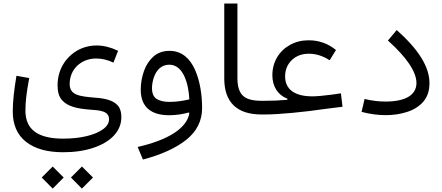

<svg xmlns="http://www.w3.org/2000/svg" viewBox="-20 -666 2569 1117"><path d="M286.6 431.2 350.6 366.7 286.6 302.7 222.7 366.7ZM456.5 431.2 521 366.7 456.5 302.7 392.6 366.7ZM667 -370.6C624 -391.1 582.5 -401.4 542.5 -401.4C500.5 -401.4 462.4 -391.1 427.7 -371.1C358.9 -330.1 314.9 -257.8 314.9 -169.4C314.9 -131.8 323.2 -103.5 339.8 -84.5C373 -45.4 432.6 -33.7 501.5 -28.3C561.5 -24.4 614.3 -20.5 614.3 27.8C614.3 49.8 602.5 69.3 578.6 86.4C531.2 120.6 447.3 140.6 347.2 140.6C202.1 140.6 127.9 88.9 127.9 -22.5C127.9 -47.9 129.4 -74.7 132.8 -103C136.2 -131.3 141.6 -167.5 149.9 -211.9L75.7 -225.1C61.5 -140.6 54.2 -72.3 54.2 -18.1C54.2 59.1 79.6 118.2 130.9 158.7C182.1 199.2 253.9 219.7 346.7 219.7C412.6 219.7 470.7 211.4 522 194.3C624 160.6 686 97.7 686 15.6C686 -14.2 679.2 -36.6 665.5 -52.2C638.2 -83 590.3 -93.8 533.7 -97.7C443.4 -105.5 385.3 -111.3 385.3 -177.7C385.3 -264.2 453.1 -325.7 539.1 -325.7C572.8 -325.7 606.4 -317.9 640.1 -301.8Z M1081.5 -6.8C1067.4 79.6 959 148.4 780.8 189L811.5 262.2C920.4 233.4 1005.4 194.3 1065.4 146C1125.5 97.2 1155.8 36.1 1155.8 -37.6C1155.8 -113.8 1143.6 -194.8 1114.3 -260.7C1084.5 -326.7 1037.1 -370.1 966.8 -370.1C929.2 -370.1 897.9 -359.4 873 -337.4C848.1 -315.4 829.6 -287.1 817.4 -252.4C805.2 -217.8 798.8 -181.2 798.8 -143.6C798.8 -41.5 861.8 4.4 963.4 4.4C1006.3 4.4 1045.9 -2.4 1078.6 -11.7ZM1081.5 -87.9C1048.3 -80.1 1009.8 -73.2 965.3 -73.2C934.6 -73.2 909.7 -79.1 891.6 -90.3C873.5 -101.6 864.3 -122.6 864.3 -152.8C864.3 -174.3 868.2 -195.8 875.5 -216.8C890.1 -258.8 919.4 -289.6 964.8 -289.6C1049.3 -289.6 1077.6 -172.4 1081.5 -87.9Z M1284.7 -209C1284.7 -69.8 1359.9 0 1501 0H1501.5V-79.6H1501C1448.7 -79.6 1412.1 -89.8 1392.1 -110.4C1371.6 -130.4 1361.3 -164.1 1361.3 -210.4V-645.5H1284.7Z M1638.7 -221.2C1638.7 -259.8 1651.9 -291.5 1677.7 -316.4C1703.6 -341.3 1736.8 -353.5 1776.9 -353.5C1818.4 -353.5 1858.4 -340.8 1897.9 -315.4L1934.6 -375C1888.7 -412.6 1835.9 -431.6 1776.4 -431.6C1735.8 -431.6 1699.7 -422.9 1668 -405.3C1603.5 -369.6 1564.5 -305.7 1564.5 -228C1564.5 -162.1 1597.2 -112.8 1651.9 -91.8V-85.4C1609.4 -81.5 1565.4 -79.6 1519 -79.6H1501.5C1492.2 -79.6 1487.3 -66.4 1487.3 -40C1487.3 -13.2 1492.2 0 1501.5 0H1521.5C1599.1 0 1743.2 -13.2 1882.3 -33.7L1972.7 -44.9L1963.4 -123L1909.2 -115.2C1859.9 -108.9 1823.2 -105.5 1796.4 -105.5C1694.3 -105.5 1638.7 -146.5 1638.7 -221.2Z M2478.5 -182.6C2478.5 -277.8 2414.6 -378.4 2288.1 -491.2L2236.8 -430.2C2343.8 -334.5 2402.8 -249 2402.8 -183.1C2402.8 -111.3 2335.4 -75.2 2223.6 -75.2C2186 -75.2 2146.5 -79.1 2101.1 -90.3L2083.5 -15.1C2132.8 -2 2180.2 3.9 2224.6 3.9C2269 3.9 2310.5 -2.4 2349.1 -15.1C2387.7 -27.3 2418.9 -47.4 2442.9 -74.7C2466.8 -102.1 2478.5 -138.2 2478.5 -182.6Z"/></svg>

Font: Estedad Regular
Style: Regular
Weight: 400
Designer: Amin Abedi
Version: Version 7.3